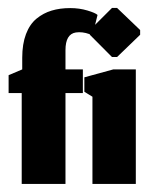

<svg xmlns="http://www.w3.org/2000/svg" viewBox="-20 -455 376 475"><path d="M208.7 0H316V-283.3H260.3L188.7 -263.7V-228L208.7 -215.7ZM257 -314H269.7L326.7 -369V-380.7L269.7 -435.3H257L202.3 -380.7V-369ZM142 0V-224.7H185V-283.3H142V-331Q142 -370.7 167.7 -374.7Q171.3 -375.3 175.7 -375.3Q192.7 -375.3 208.7 -367.3L221.3 -418Q216.3 -423 196.3 -429Q176.3 -435 153.7 -435Q128.3 -435 107.8 -428.8Q87.3 -422.7 70.5 -409Q53.7 -395.3 44.3 -370.7Q35 -346 35 -312.3V-283.3L1.3 -269V-224.7H33.7V0Z"/></svg>

Font: Jomhuria
Style: Regular
Weight: 400
Designer: Arabic design by Kourosh Beigpour, Latin design by Eben Sorkin, engineering by Lasse Fister and Khaled Hosney
Version: Version 1.0000